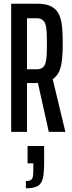

<svg xmlns="http://www.w3.org/2000/svg" viewBox="-20 -708 388 1031"><path d="M40 0V-688H181Q228 -688 256 -673Q284 -658 297 -630Q310 -602 313.5 -563Q317 -524 317 -475Q317 -430 313.5 -392.5Q310 -355 299 -327.5Q288 -300 263 -283L331 0H242L180 -279L205 -266Q196 -264 187.5 -263Q179 -262 171 -262H125V0ZM125 -336H176Q195 -336 206.5 -343.5Q218 -351 223.5 -367Q229 -383 230.5 -409.5Q232 -436 232 -473Q232 -511 230.5 -537Q229 -563 223.5 -579Q218 -595 206.5 -602.5Q195 -610 176 -610H125ZM119 303V264Q139 264 147.5 257Q156 250 157.5 234.5Q159 219 159 194V169H128V76H217V165Q217 205 213.5 231.5Q210 258 200 274Q190 290 170 296.5Q150 303 119 303Z"/></svg>

Font: Saira UltraCondensed SemiBold
Style: Regular
Weight: 600
Width: 1
Designer: Hector Gatti with collaboration of the Omnibus-Type team
Foundry: Omnibus-Type
Version: Version 1.101